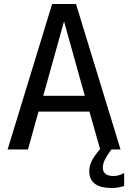

<svg xmlns="http://www.w3.org/2000/svg" viewBox="-20 -749 642 962"><path d="M548.8 132.8Q564 132.8 575.4 129.2Q586.9 125.5 602.1 118.2V183.1Q580.6 189 568.4 190.9Q556.2 192.9 540 192.9Q427.2 192.9 427.2 108.4Q427.2 84.5 438.7 59.3Q450.2 34.2 480 0H481.9L428.2 -189.9H172.9L120.1 0H18.1L241.2 -729H360.8L584 0H538.1Q514.6 31.7 504.9 52.5Q495.1 73.2 495.1 89.8Q495.1 132.8 548.8 132.8ZM404.8 -269 300.8 -642.1 196.8 -269Z"/></svg>

Font: Vazir Code Hack
Style: Code-Hack
Weight: 400
Foundry: DejaVu fonts team - Redesigned by Saber Rastikerdar
Version: Version 1.1.2